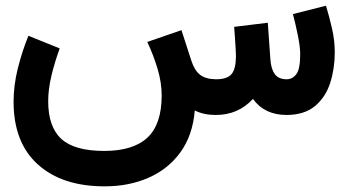

<svg xmlns="http://www.w3.org/2000/svg" viewBox="-20 -409 1239 683"><path d="M747.6 0Q704.1 0 672.9 -16.1Q665.5 72.3 622.1 132.3Q578.6 192.4 508.8 223.1Q439 253.9 352.1 253.9Q201.2 253.9 114.7 176Q28.3 98.1 28.3 -46.9Q28.3 -105 43.2 -165Q58.1 -225.1 81.1 -281.7L192.4 -236.8Q175.3 -190.4 163.3 -141.1Q151.4 -91.8 151.4 -49.3Q151.4 42 198 85Q244.6 127.9 350.6 127.9Q453.1 127.9 503.9 81.1Q554.7 34.2 555.2 -68.4Q555.2 -115.7 540.3 -165Q525.4 -214.4 503.9 -259.8L625.5 -301.8L660.6 -193.4Q671.9 -158.2 691.9 -142.8Q711.9 -127.4 748.5 -127Q788.6 -127 804 -145.8Q819.3 -164.6 819.3 -209.5Q819.3 -216.3 818.4 -234.1Q817.4 -252 815.9 -273.7Q814.5 -295.4 813 -313.5L932.6 -328.1L941.9 -197.3Q944.3 -163.1 957.8 -145Q971.2 -127 999.5 -127Q1020.5 -127 1034.2 -145.3Q1047.9 -163.6 1047.9 -215.8Q1047.9 -241.7 1039.8 -282Q1031.7 -322.3 1022 -358.9L1139.6 -388.7Q1151.9 -348.6 1161.4 -306.2Q1170.9 -263.7 1170.9 -223.1Q1170.9 -165.5 1154.8 -114.7Q1138.7 -64 1101.1 -32.2Q1063.5 -0.5 1000 0Q920.9 0 879.9 -57.1Q827.1 0 747.6 0Z"/></svg>

Font: Vazir UI
Style: Bold-UI
Weight: 700
Designer: Saber Rastikerdar
Foundry: Saber Rastikerdar
Version: Version 30.1.0